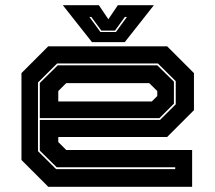

<svg xmlns="http://www.w3.org/2000/svg" viewBox="-20 -718 828 738"><path d="M622.5 -540 725.5 -437V-294.5L622.5 -191.5H204V-172L234.5 -141.5H718.5V0H165.5L62.5 -103V-437L165.5 -540ZM587 -474H199.5L126 -401V-137L195.5 -68H653.5V-75H198L133 -139V-257H595L655.5 -317V-406ZM584.5 -467 648.5 -404V-319.5L593 -264H133V-399L202 -467ZM553.5 -398.5H234.5L204 -368V-328H563.5L584.5 -349V-368ZM333.5 -556 221.5 -698H360L396.5 -644L433 -698H571.5L459.5 -556ZM366 -595H425.5L468 -653H460L422 -600.5H369.5L331 -653H323.5Z"/></svg>

Font: Tourney Expanded ExtraBold
Style: Regular
Weight: 800
Width: 7
Designer: Tyler Finck
Foundry: Etcetera Type Co
Version: Version 1.010; ttfautohint (v1.8.3)